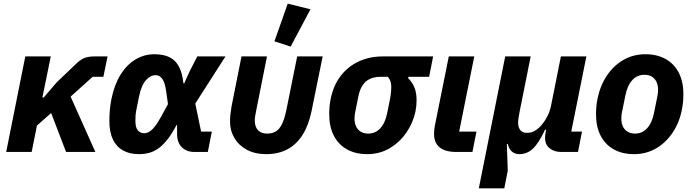

<svg xmlns="http://www.w3.org/2000/svg" viewBox="-20 -835 3806 1055"><path d="M343 0 261 -214 183 -145 154 0H14L119 -525H259L213 -299H220L291 -382L403 -489Q426 -510 447 -517.5Q468 -525 501 -525H571L548 -413H489L368 -304L504 0Z M1144 -112 1122 0H1048Q1005 0 979 -26Q953 -52 953 -99V-148H950Q926 -102 902 -71Q878 -40 853 -21.5Q828 -3 801 4.5Q774 12 743 12Q693 12 656.5 -8Q620 -28 600.5 -68.5Q581 -109 581 -170Q581 -204 584 -235Q587 -266 593 -294Q609 -371 642.5 -425Q676 -479 724 -508Q772 -537 828 -537Q879 -537 912 -520.5Q945 -504 963.5 -468.5Q982 -433 988 -377H992L1024 -447L1064 -525H1219L1053 -266L1085 -112ZM773 -103Q786 -103 800 -111Q814 -119 830.5 -139.5Q847 -160 867 -197L903 -263L894 -327Q887 -381 872 -401.5Q857 -422 835 -422Q807 -422 782 -394.5Q757 -367 744 -305L730 -235Q726 -216 725 -202Q724 -188 724 -170Q724 -134 737.5 -118.5Q751 -103 773 -103Z M1447 -525 1390 -239Q1385 -213 1382.5 -199.5Q1380 -186 1380 -174Q1380 -138 1397.5 -119.5Q1415 -101 1448 -101Q1474 -101 1493.5 -111.5Q1513 -122 1528 -150.5Q1543 -179 1554 -233L1613 -525H1753L1692 -225Q1676 -147 1643 -94.5Q1610 -42 1560 -15Q1510 12 1443 12Q1381 12 1336.5 -12Q1292 -36 1268 -76.5Q1244 -117 1244 -166Q1244 -187 1246 -206Q1248 -225 1252 -249L1307 -525ZM1686 -784 1577 -579 1488 -608 1561 -815Z M2338 -413H2224L2223 -405Q2247 -381 2258 -352.5Q2269 -324 2269 -283Q2269 -268 2267.5 -253Q2266 -238 2263 -223Q2250 -160 2213 -106.5Q2176 -53 2121 -20.5Q2066 12 1998 12Q1934 12 1887 -14Q1840 -40 1814.5 -89Q1789 -138 1789 -207Q1789 -230 1791 -251Q1793 -272 1797 -291Q1812 -366 1852 -418Q1892 -470 1951.5 -497.5Q2011 -525 2084 -525H2360ZM2111 -413H2073Q2020 -413 1990.5 -387Q1961 -361 1950 -310L1931 -215Q1930 -211 1929 -202.5Q1928 -194 1928 -184Q1928 -159 1936.5 -140.5Q1945 -122 1962 -111.5Q1979 -101 2003 -101Q2043 -101 2070 -130.5Q2097 -160 2108 -216L2124 -296Q2127 -313 2128.5 -327Q2130 -341 2130 -356Q2130 -373 2126 -386.5Q2122 -400 2111 -413Z M2598 -112 2576 0H2488Q2427 0 2396 -25Q2365 -50 2365 -99Q2365 -107 2366 -119Q2367 -131 2369 -142L2446 -525H2586L2503 -112Z M2751 200H2611L2756 -525H2896L2834 -215Q2831 -201 2829 -186Q2827 -171 2827 -160Q2827 -135 2839 -120Q2851 -105 2876 -105Q2902 -105 2922.5 -118.5Q2943 -132 2960 -153Q2977 -174 2989.5 -199.5Q3002 -225 3008 -255L3062 -525H3202L3119 -112H3178L3156 0H3063Q3026 0 3000.5 -20Q2975 -40 2975 -77Q2975 -85 2976 -94Q2977 -103 2978 -107L2981 -122H2975Q2939 -46 2907 -17Q2875 12 2834 12Q2809 12 2792.5 -2.5Q2776 -17 2770 -44H2765L2770 103Z M3464 12Q3400 12 3353 -14Q3306 -40 3280.5 -89Q3255 -138 3255 -207Q3255 -230 3257 -251Q3259 -272 3263 -292Q3278 -365 3315 -420Q3352 -475 3406 -506Q3460 -537 3526 -537Q3590 -537 3637 -511Q3684 -485 3709.5 -436Q3735 -387 3735 -318Q3735 -296 3733 -274.5Q3731 -253 3727 -233Q3713 -161 3675.5 -105.5Q3638 -50 3584 -19Q3530 12 3464 12ZM3469 -101Q3509 -101 3536 -130.5Q3563 -160 3574 -216L3593 -310Q3594 -315 3595 -323Q3596 -331 3596 -341Q3596 -366 3587.5 -384.5Q3579 -403 3562.5 -413.5Q3546 -424 3521 -424Q3481 -424 3454 -394.5Q3427 -365 3416 -309L3397 -215Q3396 -211 3395 -202.5Q3394 -194 3394 -184Q3394 -159 3402.5 -140.5Q3411 -122 3428 -111.5Q3445 -101 3469 -101Z"/></svg>

Font: IBM Plex Sans
Style: Bold Italic
Weight: 700
Italic angle: -11.31°
Designer: Mike Abbink, Paul van der Laan, Pieter van Rosmalen
Foundry: Bold Monday
Version: Version 3.201